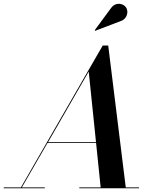

<svg xmlns="http://www.w3.org/2000/svg" viewBox="-66 -1009 834 1029"><path d="M581 -896C613 -906 625.5 -944 610 -968.5C596 -990.5 555 -1000.5 530 -967L441.5 -847L444 -844ZM-46 -4.5V0H174V-4.5H51L188.5 -242.5H449L473.5 -4.5H359V0H679V-4.5H608L514 -765H484.5L46 -4.5ZM409.5 -625.5 448.5 -247H191.5Z"/></svg>

Font: Bodoni* 36pt Medium
Style: Italic
Weight: 500
Italic angle: -13°
Version: Version 2.3